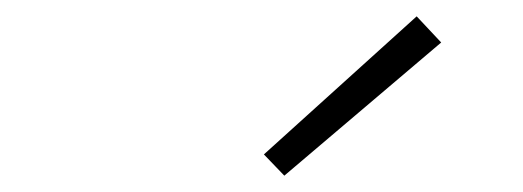

<svg xmlns="http://www.w3.org/2000/svg" viewBox="-20 -789 640 235"><path d="M328 -574 303 -600 490 -769 520 -737Z"/></svg>

Font: Iosevka SS04 XLt Ex Obl
Style: Regular
Weight: 200
Width: 7
Italic angle: -9°
Monospace: yes
Designer: Belleve Invis
Foundry: Belleve Invis
Version: Version 19.0.0; ttfautohint (v1.8.4)